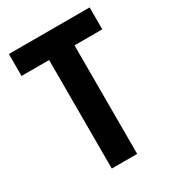

<svg xmlns="http://www.w3.org/2000/svg" viewBox="-174 -812 823 910"><g transform="rotate(-30 237.5 -357.0)"><path d="M307 0H168V-594H17V-714H459V-594H307Z"/></g></svg>

Font: Noto Sans Kannada Condensed
Style: Bold
Weight: 700
Width: 3
Designer: Jelle Bosma - Monotype Design Team
Foundry: Monotype Imaging Inc.
Version: Version 2.005; ttfautohint (v1.8.4.7-5d5b)